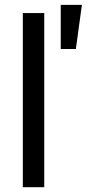

<svg xmlns="http://www.w3.org/2000/svg" viewBox="-20 -782 362 802"><path d="M164.8 -727.3H75.3V0H164.8ZM233.7 -577.4H296.9L322.1 -761.7H233.7Z"/></svg>

Font: Margiela Sans Text
Style: Regular
Weight: 400
Designer: Stefan Endress, Andreas Faust
Version: Version 1.100;FEAKit 1.0